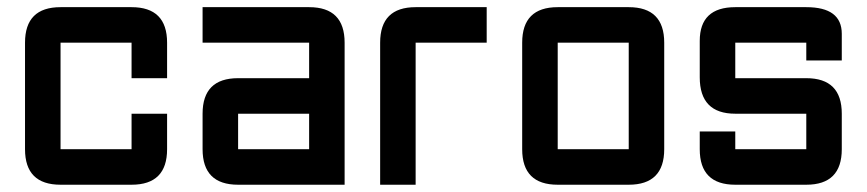

<svg xmlns="http://www.w3.org/2000/svg" viewBox="-20 -508 2384 528"><path d="M341.8 0H146.5Q48.8 0 48.8 -97.7V-390.6Q48.8 -488.3 146.5 -488.3H341.8Q439.5 -488.3 439.5 -390.6V-293H341.8V-390.6H146.5V-97.7H341.8V-195.3H439.5V-97.7Q439.5 0 341.8 0Z M927.7 0H634.8Q537.1 0 537.1 -97.7V-195.3Q537.1 -293 634.8 -293H830.1V-390.6H537.1V-488.3H830.1Q927.7 -488.3 927.7 -390.6ZM634.8 -97.7H830.1V-195.3H634.8Z M1123 -488.3H1318.4V-390.6H1123V0H1025.4V-390.6Q1025.4 -488.3 1123 -488.3Z M1709 0H1513.7Q1416 0 1416 -97.7V-390.6Q1416 -488.3 1513.7 -488.3H1709Q1806.6 -488.3 1806.6 -390.6V-97.7Q1806.6 0 1709 0ZM1709 -97.7V-390.6H1513.7V-97.7Z M1904.3 -146.5H2002V-97.7H2197.3V-195.3H2002Q1904.3 -195.3 1904.3 -295.4V-395.5Q1904.3 -488.3 2002 -488.3H2197.3Q2294.9 -488.3 2294.9 -415V-341.8H2197.3V-390.6H2002V-293H2197.3Q2294.9 -293 2294.9 -195.3V-97.7Q2294.9 0 2197.3 0H2002Q1904.3 0 1904.3 -97.7Z"/></svg>

Font: BabelStone Runic Dotted
Style: Regular
Weight: 400
Designer: Andrew West
Foundry: BabelStone
Version: Version 3.003 March 14, 2022